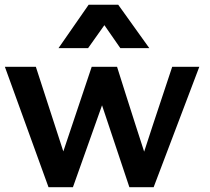

<svg xmlns="http://www.w3.org/2000/svg" viewBox="-33 -779 875 799"><path d="M270.5 0 391.6 -340.8 505.4 0H606.4L796.4 -501H683.6C615.2 -295.4 576.2 -177.7 566.9 -147.9C543.9 -217.8 520 -293.9 489.3 -389.6L454.1 -501H348.6C282.7 -305.7 243.7 -188.5 230.5 -148.9L116.2 -501H-12.7L168.9 0ZM333.5 -578.6 401.4 -674.3 467.8 -578.6H588.4L459 -759.3H335.9L210.4 -578.6Z"/></svg>

Font: Ride
Style: Bold
Weight: 700
Version: Version 3.000